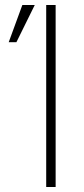

<svg xmlns="http://www.w3.org/2000/svg" viewBox="-20 -753 340 773"><path d="M204 -733V0H166V-733ZM120 -733 46 -583H15L70 -733Z"/></svg>

Font: Kreadon
Style: Regular
Weight: 400
Designer: kohakuno
Foundry: StudioGnu
Version: Version 1.000;Glyphs 3.1.2 (3151)